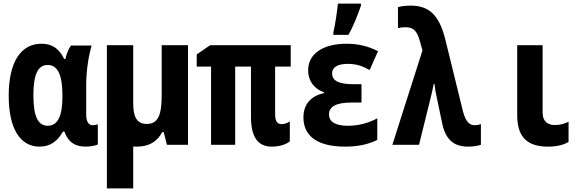

<svg xmlns="http://www.w3.org/2000/svg" viewBox="-20 -798 3220 1058"><path d="M198 10C257 10 297 -20 327 -73H335C355 -15 394 10 452 10C482 10 511 3 519 -2V-113C512 -110 501 -108 492 -108C469 -108 455 -125 455 -169V-331C455 -410 469 -494 485 -547H371C358 -530 347 -502 340 -473H334C306 -529 269 -557 209 -557C95 -557 28 -457 28 -270C28 -91 90 10 198 10ZM243 -105C190 -105 164 -156 164 -272C164 -384 187 -440 243 -440C299 -440 324 -383 324 -272V-265C324 -158 298 -105 243 -105Z M734 10C800 10 846 -17 874 -70H882L900 0H1016V-549H871V-274C871 -168 853 -115 789 -115C734 -115 714 -153 714 -231V-549H569V240H714V9C720 10 727 10 734 10Z M1478 10C1522 10 1557 -3 1577 -19V-129C1564 -120 1548 -114 1532 -114C1508 -114 1496 -130 1496 -169V-431H1582V-549H1138L1064 -498V-431H1143V0H1276V-431H1363V-154C1363 -44 1400 10 1478 10Z M1817 -620V-606H1900C1930 -659 1952 -718 1969 -767V-778H1842C1839 -745 1826 -653 1817 -620ZM1882 10C1953 10 2011 -3 2059 -27V-146C2013 -121 1958 -105 1898 -105C1827 -105 1793 -127 1793 -168C1793 -208 1827 -233 1918 -233H1972V-334H1927C1851 -334 1810 -351 1810 -393C1810 -429 1842 -446 1897 -446C1944 -446 1978 -434 2017 -412L2063 -516C2006 -545 1950 -557 1889 -557C1765 -557 1678 -505 1678 -411C1678 -349 1715 -306 1765 -290V-285C1701 -271 1652 -230 1652 -151C1652 -55 1720 10 1882 10Z M2560 10C2585 10 2613 6 2630 0V-114C2619 -110 2607 -108 2596 -108C2569 -108 2548 -124 2532 -181L2432 -588C2398 -717 2343 -767 2243 -767C2216 -767 2191 -764 2173 -759V-643C2185 -646 2198 -648 2216 -648C2258 -648 2278 -626 2292 -577L2308 -520L2142 0H2289L2354 -263C2358 -279 2365 -309 2370 -336H2374C2377 -308 2381 -284 2388 -255L2416 -121C2434 -33 2476 10 2560 10Z M3000 10C3048 10 3084 1 3113 -16V-127C3090 -116 3067 -109 3039 -109C3003 -109 2970 -124 2970 -179V-549H2830V-163C2830 -37 2891 10 3000 10Z"/></svg>

Font: Noto Sans Mono Condensed ExtraBold
Style: Regular
Weight: 800
Width: 3
Designer: Monotype Design Team
Foundry: Monotype Imaging Inc.
Version: Version 2.014